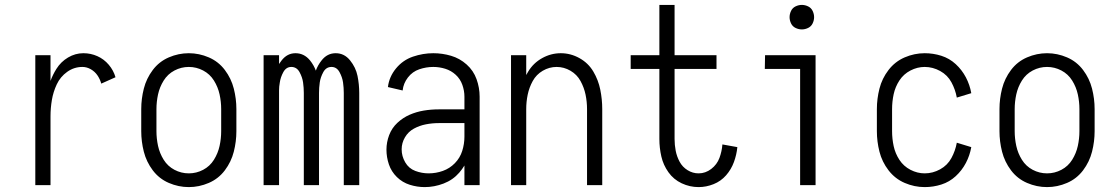

<svg xmlns="http://www.w3.org/2000/svg" viewBox="-20 -755 4540 783"><path d="M124 0V-530H186V-425Q195 -450 210 -474Q228 -503 257.5 -520.5Q287 -538 320 -538Q350 -538 377 -526Q404 -514 423.5 -491Q443 -468 451 -440L393 -414Q388 -432 377.5 -447.5Q367 -463 350.5 -472.5Q334 -482 316 -482Q282 -482 254 -462Q226 -442 211.5 -411Q197 -380 191.5 -347Q186 -314 186 -281V0Z M750 8Q708 8 668.5 -9Q629 -26 603 -60.5Q577 -95 566.5 -136.5Q556 -178 556 -220V-310Q556 -352 566.5 -393.5Q577 -435 603 -469.5Q629 -504 668.5 -521Q708 -538 750 -538Q792 -538 831.5 -521Q871 -504 897 -469.5Q923 -435 933.5 -393.5Q944 -352 944 -310V-220Q944 -178 933.5 -136.5Q923 -95 897 -60.5Q871 -26 831.5 -9Q792 8 750 8ZM750 -48Q781 -48 808.5 -62.5Q836 -77 852.5 -103.5Q869 -130 875.5 -160Q882 -190 882 -220V-310Q882 -340 875.5 -370Q869 -400 852.5 -426.5Q836 -453 808.5 -467.5Q781 -482 750 -482Q719 -482 691.5 -467.5Q664 -453 647.5 -426.5Q631 -400 624.5 -370Q618 -340 618 -310V-220Q618 -190 624.5 -160Q631 -130 647.5 -103.5Q664 -77 691.5 -62.5Q719 -48 750 -48Z M1055 0V-530H1118V-494Q1123 -501 1128 -508Q1151 -538 1185 -538Q1220 -538 1244 -509Q1260 -489 1268 -467Q1276 -489 1291 -508Q1314 -538 1349 -538Q1384 -538 1407.5 -509Q1431 -480 1438 -445.5Q1445 -411 1445 -376V0H1382V-376Q1382 -397 1379 -418.5Q1376 -440 1364.5 -461Q1353 -482 1332 -482Q1310 -482 1298.5 -461Q1287 -440 1284 -418.5Q1281 -397 1281 -376V0H1219V-376Q1219 -397 1216 -418.5Q1213 -440 1201.5 -461Q1190 -482 1168 -482Q1147 -482 1135.5 -461Q1124 -440 1121 -418Q1118 -402 1118 -386V0Z M1712 8Q1681 8 1651 -1.5Q1621 -11 1598.5 -33Q1576 -55 1566 -84.5Q1556 -114 1556 -144.5Q1556 -175 1567 -204Q1578 -233 1600.5 -254Q1623 -275 1650.5 -287Q1678 -299 1708 -304Q1738 -309 1769 -309H1874V-361Q1874 -385 1865.5 -409Q1857 -433 1838.5 -450Q1820 -467 1796 -474.5Q1772 -482 1747 -482Q1718 -482 1690 -472.5Q1662 -463 1643.5 -439Q1625 -415 1622 -386L1562 -400Q1567 -442 1595 -476Q1623 -510 1664 -524Q1705 -538 1747 -538Q1784 -538 1819.5 -527.5Q1855 -517 1883 -492Q1911 -467 1923.5 -432Q1936 -397 1936 -361V0H1874V-80Q1865 -65 1853 -51Q1827 -21 1789 -6.5Q1751 8 1712 8ZM1728 -48Q1758 -48 1786 -58Q1814 -68 1835 -89.5Q1856 -111 1865 -139.5Q1874 -168 1874 -198V-253H1769Q1743 -253 1717 -248Q1691 -243 1668 -230.5Q1645 -218 1631.5 -195Q1618 -172 1618 -146Q1618 -118 1632.5 -93Q1647 -68 1673.5 -58Q1700 -48 1728 -48Z M2064 0V-530H2126V-449Q2130 -456 2134 -463Q2155 -498 2191 -518Q2227 -538 2267 -538Q2307 -538 2343 -518Q2379 -498 2399.5 -463.5Q2420 -429 2428 -389.5Q2436 -350 2436 -310V0H2374V-310Q2374 -340 2368 -369Q2362 -398 2347.5 -424.5Q2333 -451 2306.5 -466.5Q2280 -482 2250 -482Q2220 -482 2193.5 -466.5Q2167 -451 2152.5 -424.5Q2138 -398 2132 -369Q2126 -340 2126 -310V0Z M2829 8Q2793 8 2760 -7.5Q2727 -23 2706 -52.5Q2685 -82 2677 -117Q2669 -152 2669 -188V-474H2552V-530H2669V-735H2731V-530H2902V-474H2731V-188Q2731 -164 2735.5 -140.5Q2740 -117 2751.5 -95.5Q2763 -74 2784 -61Q2805 -48 2829 -48Q2857 -48 2880.5 -66Q2904 -84 2914 -111Q2924 -138 2926 -166L2987 -155Q2984 -124 2973 -94Q2962 -64 2941 -40Q2920 -16 2890 -4Q2860 8 2829 8Z M3243 0V-474H3099L3100 -530H3306V0ZM3250 -635Q3237 -635 3224.5 -641Q3212 -647 3206 -659.5Q3200 -672 3200 -685Q3200 -698 3206 -710.5Q3212 -723 3224.5 -729Q3237 -735 3250 -735Q3263 -735 3275.5 -729Q3288 -723 3294 -710.5Q3300 -698 3300 -685Q3300 -672 3294 -659.5Q3288 -647 3275.5 -641Q3263 -635 3250 -635Z M3751 8Q3709 8 3669.5 -9Q3630 -26 3603.5 -60.5Q3577 -95 3566.5 -136.5Q3556 -178 3556 -220V-310Q3556 -352 3566.5 -393.5Q3577 -435 3603.5 -469.5Q3630 -504 3669.5 -521Q3709 -538 3751 -538Q3786 -538 3819 -527.5Q3852 -517 3877.5 -493.5Q3903 -470 3919 -439.5Q3935 -409 3941 -375L3882 -357Q3876 -390 3860 -419.5Q3844 -449 3814 -465.5Q3784 -482 3751 -482Q3721 -482 3693 -467.5Q3665 -453 3648 -427Q3631 -401 3624.5 -371Q3618 -341 3618 -310V-220Q3618 -189 3624.5 -159Q3631 -129 3648 -103Q3665 -77 3693 -62.5Q3721 -48 3751 -48Q3784 -48 3814 -64.5Q3844 -81 3860 -110.5Q3876 -140 3882 -173L3941 -155Q3935 -121 3919 -90.5Q3903 -60 3877.5 -36.5Q3852 -13 3819 -2.5Q3786 8 3751 8Z M4250 8Q4208 8 4168.5 -9Q4129 -26 4103 -60.5Q4077 -95 4066.5 -136.5Q4056 -178 4056 -220V-310Q4056 -352 4066.5 -393.5Q4077 -435 4103 -469.5Q4129 -504 4168.5 -521Q4208 -538 4250 -538Q4292 -538 4331.5 -521Q4371 -504 4397 -469.5Q4423 -435 4433.5 -393.5Q4444 -352 4444 -310V-220Q4444 -178 4433.5 -136.5Q4423 -95 4397 -60.5Q4371 -26 4331.5 -9Q4292 8 4250 8ZM4250 -48Q4281 -48 4308.5 -62.5Q4336 -77 4352.5 -103.5Q4369 -130 4375.5 -160Q4382 -190 4382 -220V-310Q4382 -340 4375.5 -370Q4369 -400 4352.5 -426.5Q4336 -453 4308.5 -467.5Q4281 -482 4250 -482Q4219 -482 4191.5 -467.5Q4164 -453 4147.5 -426.5Q4131 -400 4124.5 -370Q4118 -340 4118 -310V-220Q4118 -190 4124.5 -160Q4131 -130 4147.5 -103.5Q4164 -77 4191.5 -62.5Q4219 -48 4250 -48Z"/></svg>

Font: Iosevka SS01 Light
Style: Regular
Weight: 300
Monospace: yes
Designer: Belleve Invis
Foundry: Belleve Invis
Version: 2.3.3; ttfautohint (v1.8.3)